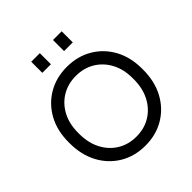

<svg xmlns="http://www.w3.org/2000/svg" viewBox="-237 -1068 1248 1248"><g transform="rotate(-45 387.0 -443.5)"><path d="M387 12Q289 12 212.5 -33.5Q136 -79 92.5 -160Q49 -241 49 -348V-357Q49 -463 92.5 -542.5Q136 -622 212.5 -667Q289 -712 387 -712Q485 -712 561.5 -667Q638 -622 681.5 -542.5Q725 -463 725 -357V-348Q725 -241 681.5 -160Q638 -79 561.5 -33.5Q485 12 387 12ZM387 -71Q460 -71 516.5 -105.5Q573 -140 605.5 -202Q638 -264 638 -348V-357Q638 -439 605.5 -500Q573 -561 516.5 -595Q460 -629 387 -629Q314 -629 257.5 -595Q201 -561 168.5 -500Q136 -439 136 -357V-348Q136 -264 168.5 -202Q201 -140 257.5 -105.5Q314 -71 387 -71ZM447 -797V-899H527V-797ZM247 -797V-899H326V-797Z"/></g></svg>

Font: SUSE Thin
Style: Regular
Weight: 400
Version: Version 1.000